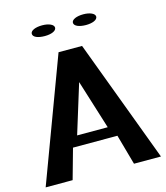

<svg xmlns="http://www.w3.org/2000/svg" viewBox="-127 -976 926 1073"><g transform="rotate(-15 336.0 -440.0)"><path d="M3 0H159L208 -175H465L514 0H670L404 -711H268ZM150 -849C150 -829 179 -818 218 -818C256 -818 285 -830 285 -849C285 -867 256 -880 218 -880C180 -880 150 -868 150 -849ZM248 -235 336 -520 425 -235ZM388 -849C388 -830 417 -818 456 -818C494 -818 523 -830 523 -849C523 -867 494 -880 456 -880C418 -880 388 -868 388 -849Z"/></g></svg>

Font: Aerodynamic
Style: Regular
Weight: 500
Designer: Google
Version: Version 2.000980; 2014